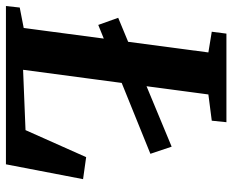

<svg xmlns="http://www.w3.org/2000/svg" viewBox="-89 -695 783 647"><g transform="rotate(90 302.5 -371.5)"><path d="M-0.7 0 4.4 -46.5 73.3 -59.9 155.7 -682.2 85.9 -693.6 92.3 -743H390.8L385.7 -693.6L297.3 -682.2L214.2 -57.8L417.5 -66L508.5 -270.3L582.7 -259.9L532.7 0ZM63 -311.1 39 -378.3 199.6 -444.9 242.2 -462.4 473.2 -558.4 497.3 -486.8 245.9 -385 193.5 -363.9Z"/></g></svg>

Font: Merriweather 7pt Light
Style: Italic
Weight: 300
Italic angle: -7.8°
Designer: Eben Sorkin
Foundry: Eben Sorkin
Version: Version 2.200;gftools[0.9.31]